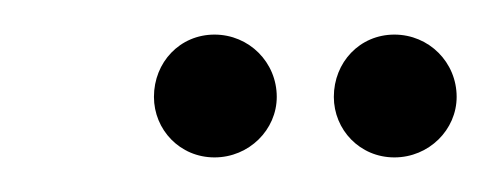

<svg xmlns="http://www.w3.org/2000/svg" viewBox="-20 -520 284 111"><path d="M244 -464C244 -484 228 -500 208 -500C188 -500 173 -484 173 -464C173 -445 188 -429 208 -429C228 -429 244 -445 244 -464ZM140 -464C140 -484 124 -500 104 -500C84 -500 69 -484 69 -464C69 -445 84 -429 104 -429C124 -429 140 -445 140 -464Z"/></svg>

Font: Parisienne
Style: Regular
Weight: 400
Designer: Astigmatic (AOETI)
Foundry: Astigmatic (AOETI)
Version: Version 1.000